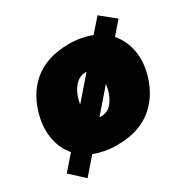

<svg xmlns="http://www.w3.org/2000/svg" viewBox="-150 -701 898 917"><g transform="rotate(-30 299.0 -243.0)"><path d="M76 82 1 13Q19.5 -8 36.2 -27.5Q53 -47 69.5 -65.5Q33.5 -107.5 22 -163.5Q10.5 -219.5 23 -279Q47 -391.5 121.5 -454.8Q196 -518 319 -518Q354.5 -518 385.5 -512Q416.5 -506 442.5 -495.5Q458.5 -513.5 474 -531.5Q489.5 -549.5 506 -568L585 -504Q570 -486.5 555.2 -469.8Q540.5 -453 526.5 -436.5Q563 -394.5 575.2 -339Q587.5 -283.5 575 -224Q551 -111.5 476.2 -47.8Q401.5 16 279 16Q242 16 210.5 10Q179 4 153 -6.5Q133.5 15.5 114.5 37.5Q95.5 59.5 76 82ZM225 -260Q222.5 -250.5 221.5 -240.5L326 -361Q326 -361 323 -361Q286.5 -361 261.5 -333.5Q236.5 -306 225 -260ZM280 -141Q317 -141 340.5 -170.5Q364 -200 373 -242Q375.5 -253.5 377 -264.5L270.5 -141.5Q275 -141 280 -141Z"/></g></svg>

Font: Commissioner Black
Style: Italic
Weight: 900
Italic angle: -12°
Designer: Kostas Bartsokas
Foundry: Kostas Bartsokas
Version: Version 1.000; ttfautohint (v1.8.3)